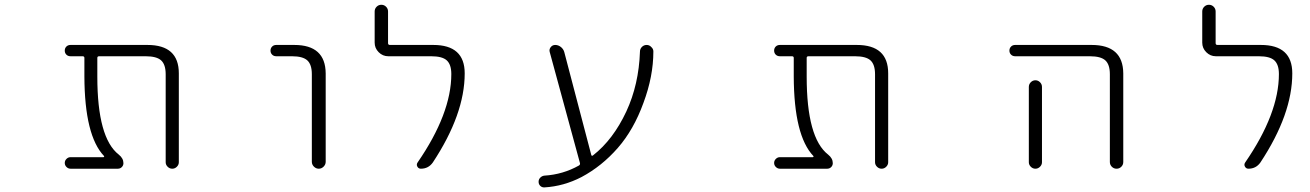

<svg xmlns="http://www.w3.org/2000/svg" viewBox="-20 -735 5540 812"><path d="M736.3 -48.8Q736.3 -38.1 728 -29.8Q719.7 -21.5 708.5 -21.5Q697.3 -21.5 689 -29.8Q680.7 -38.1 680.7 -48.8V-420.9Q680.7 -461.9 661.6 -479.5Q642.6 -497.1 595.7 -497.1H399.4Q391.6 -497.1 391.6 -490.2V-411.1Q391.6 -151.4 482.4 -81.1Q502 -65.4 502 -44.9Q502 -35.2 495.1 -28.3Q488.3 -21.5 478.5 -21.5H278.3Q268.6 -21.5 261.2 -28.8Q253.9 -36.1 253.9 -45.9Q253.9 -55.7 261.2 -63Q268.6 -70.3 278.3 -70.3H417Q419.9 -70.3 420.4 -72.3Q420.9 -74.2 419.9 -75.2Q337.9 -161.1 336.9 -411.1V-490.2Q336.9 -497.1 329.1 -497.1H278.3Q267.6 -497.1 260.7 -503.9Q253.9 -510.7 253.9 -521Q253.9 -531.2 260.7 -538.1Q267.6 -544.9 278.3 -544.9H603.5Q736.3 -544.9 736.3 -424.8Z M1148.4 -497.1Q1137.7 -497.1 1130.9 -503.9Q1124 -510.7 1124 -521Q1124 -531.2 1130.9 -538.1Q1137.7 -544.9 1148.4 -544.9H1224.6Q1356.4 -544.9 1357.4 -424.8V-50.8Q1357.4 -39.1 1348.6 -30.3Q1339.8 -21.5 1328.1 -21.5Q1316.4 -21.5 1307.6 -30.3Q1298.8 -39.1 1298.8 -50.8V-420.9Q1298.8 -461.9 1279.8 -479.5Q1260.7 -497.1 1214.8 -497.1Z M1812.5 -544.9Q1945.3 -544.9 1945.3 -424.8Q1945.3 -252 1810.5 -47.9Q1792 -21.5 1759.8 -21.5Q1750 -21.5 1745.1 -30.3Q1740.2 -39.1 1746.1 -47.9Q1888.7 -254.9 1888.7 -421.9Q1888.7 -461.9 1869.6 -479.5Q1850.6 -497.1 1803.7 -497.1H1622.1Q1598.6 -497.1 1581.5 -514.2Q1564.5 -531.2 1564.5 -554.7V-686.5Q1564.5 -698.2 1572.8 -706.5Q1581.1 -714.8 1592.8 -714.8Q1604.5 -714.8 1612.8 -706.5Q1621.1 -698.2 1621.1 -686.5V-552.7Q1621.1 -544.9 1628.9 -544.9Z M2480.5 -80.1Q2482.4 -73.2 2488.3 -78.1Q2573.2 -144.5 2628.9 -263.7Q2681.6 -377 2686.5 -516.6Q2686.5 -528.3 2694.8 -536.6Q2703.1 -544.9 2714.8 -544.9Q2726.6 -544.9 2734.4 -536.1Q2743.2 -528.3 2743.2 -517.6Q2743.2 -412.1 2701.2 -299.8Q2660.2 -186.5 2592.8 -109.4Q2525.4 -32.2 2439.5 13.7Q2364.3 52.7 2282.2 57.6Q2282.2 57.6 2281.2 57.6Q2271.5 57.6 2264.6 50.8Q2257.8 43.9 2257.8 33.7Q2257.8 23.4 2265.1 16.1Q2272.5 8.8 2282.2 7.8Q2361.3 2.9 2428.7 -35.2Q2434.6 -39.1 2432.6 -45.9L2304.7 -515.6Q2301.8 -526.4 2309.1 -535.6Q2316.4 -544.9 2328.1 -544.9Q2340.8 -544.9 2351.6 -536.6Q2362.3 -528.3 2366.2 -515.6Z M3736.3 -48.8Q3736.3 -38.1 3728 -29.8Q3719.7 -21.5 3708.5 -21.5Q3697.3 -21.5 3689 -29.8Q3680.7 -38.1 3680.7 -48.8V-420.9Q3680.7 -461.9 3661.6 -479.5Q3642.6 -497.1 3595.7 -497.1H3399.4Q3391.6 -497.1 3391.6 -490.2V-411.1Q3391.6 -151.4 3482.4 -81.1Q3502 -65.4 3502 -44.9Q3502 -35.2 3495.1 -28.3Q3488.3 -21.5 3478.5 -21.5H3278.3Q3268.6 -21.5 3261.2 -28.8Q3253.9 -36.1 3253.9 -45.9Q3253.9 -55.7 3261.2 -63Q3268.6 -70.3 3278.3 -70.3H3417Q3419.9 -70.3 3420.4 -72.3Q3420.9 -74.2 3419.9 -75.2Q3337.9 -161.1 3336.9 -411.1V-490.2Q3336.9 -497.1 3329.1 -497.1H3278.3Q3267.6 -497.1 3260.7 -503.9Q3253.9 -510.7 3253.9 -521Q3253.9 -531.2 3260.7 -538.1Q3267.6 -544.9 3278.3 -544.9H3603.5Q3736.3 -544.9 3736.3 -424.8Z M4273.4 -497.1Q4262.7 -497.1 4255.9 -503.9Q4249 -510.7 4249 -521Q4249 -531.2 4255.9 -538.1Q4262.7 -544.9 4273.4 -544.9H4596.7Q4729.5 -544.9 4730.5 -424.8V-49.8Q4730.5 -38.1 4722.2 -29.8Q4713.9 -21.5 4702.1 -21.5Q4690.4 -21.5 4682.1 -29.8Q4673.8 -38.1 4673.8 -49.8V-420.9Q4673.8 -461.9 4654.8 -479.5Q4635.7 -497.1 4588.9 -497.1ZM4386.7 -367.2V-72.3V-48.8Q4386.7 -38.1 4378.4 -29.8Q4370.1 -21.5 4358.9 -21.5Q4347.7 -21.5 4339.4 -29.8Q4331.1 -38.1 4331.1 -48.8V-72.3V-367.2Q4331.1 -378.9 4339.4 -387.2Q4347.7 -395.5 4358.9 -395.5Q4370.1 -395.5 4378.4 -387.2Q4386.7 -378.9 4386.7 -367.2Z M5312.5 -544.9Q5445.3 -544.9 5445.3 -424.8Q5445.3 -252 5310.5 -47.9Q5292 -21.5 5259.8 -21.5Q5250 -21.5 5245.1 -30.3Q5240.2 -39.1 5246.1 -47.9Q5388.7 -254.9 5388.7 -421.9Q5388.7 -461.9 5369.6 -479.5Q5350.6 -497.1 5303.7 -497.1H5122.1Q5098.6 -497.1 5081.5 -514.2Q5064.5 -531.2 5064.5 -554.7V-686.5Q5064.5 -698.2 5072.8 -706.5Q5081.1 -714.8 5092.8 -714.8Q5104.5 -714.8 5112.8 -706.5Q5121.1 -698.2 5121.1 -686.5V-552.7Q5121.1 -544.9 5128.9 -544.9Z"/></svg>

Font: Rounded Mgen+ 2m light
Style: Regular
Weight: 200
Designer: [Source Han Sans]
Ryoko NISHIZUKA  (kana & ideographs); Paul D. Hunt (Latin, Greek & Cyrillic); Wenlong ZHANG  (bopomofo
Version: Version 1.059.20150602